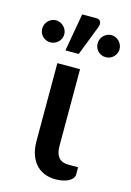

<svg xmlns="http://www.w3.org/2000/svg" viewBox="-163 -814 600 879"><g transform="rotate(15 137.5 -374.5)"><path d="M62 -510V-140C62 -118.7 64.8 -99.1 70.2 -81.2C75.8 -63.4 83.9 -48 94.8 -35C105.6 -22 119.1 -11.9 135.2 -4.7C151.4 2.4 170 6 191 6C202 6 212.7 5 223 3C233.3 1 242.5 -2 250.5 -6C258.5 -10 264.9 -14.9 269.8 -20.7C274.6 -26.6 277 -33.3 277 -41V-74H233C210.7 -74 194.5 -80.1 184.5 -92.2C174.5 -104.4 169.5 -122.3 169.5 -146V-510ZM82.5 -576H145.5L201 -718.5C204.7 -729.5 204.8 -738.3 201.2 -745C197.8 -751.7 190.7 -755 180 -755H114ZM58.5 -645C58.5 -652.3 57.1 -659.2 54.2 -665.5C51.4 -671.8 47.6 -677.4 42.7 -682.2C37.9 -687.1 32.2 -690.9 25.7 -693.8C19.2 -696.6 12.5 -698 5.5 -698C-1.5 -698 -8.1 -696.6 -14.3 -693.8C-20.4 -690.9 -25.9 -687.1 -30.8 -682.2C-35.6 -677.4 -39.3 -671.8 -42 -665.5C-44.7 -659.2 -46 -652.3 -46 -645C-46 -638 -44.7 -631.3 -42 -625C-39.3 -618.7 -35.6 -613.2 -30.8 -608.5C-25.9 -603.8 -20.4 -600.2 -14.3 -597.5C-8.1 -594.8 -1.5 -593.5 5.5 -593.5C12.5 -593.5 19.2 -594.8 25.7 -597.5C32.2 -600.2 37.9 -603.8 42.7 -608.5C47.6 -613.2 51.4 -618.7 54.2 -625C57.1 -631.3 58.5 -638 58.5 -645ZM320.5 -645C320.5 -652.3 319.1 -659.2 316.2 -665.5C313.4 -671.8 309.7 -677.4 305 -682.2C300.3 -687.1 294.8 -690.9 288.5 -693.8C282.2 -696.6 275.5 -698 268.5 -698C261.2 -698 254.3 -696.6 248 -693.8C241.7 -690.9 236.2 -687.1 231.5 -682.2C226.8 -677.4 223.2 -671.8 220.5 -665.5C217.8 -659.2 216.5 -652.3 216.5 -645C216.5 -638 217.8 -631.3 220.5 -625C223.2 -618.7 226.8 -613.2 231.5 -608.5C236.2 -603.8 241.7 -600.2 248 -597.5C254.3 -594.8 261.2 -593.5 268.5 -593.5C275.5 -593.5 282.2 -594.8 288.5 -597.5C294.8 -600.2 300.3 -603.8 305 -608.5C309.7 -613.2 313.4 -618.7 316.2 -625C319.1 -631.3 320.5 -638 320.5 -645Z"/></g></svg>

Font: Lato Semibold
Style: Regular
Weight: 600
Designer: Lukasz Dziedzic
Foundry: tyPoland Lukasz Dziedzic
Version: Version 2.006; 2014-01-15